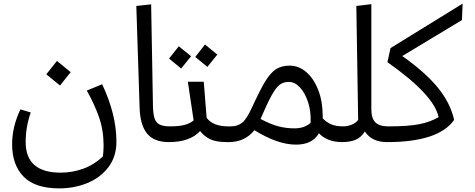

<svg xmlns="http://www.w3.org/2000/svg" viewBox="-20 -786 2625 1062"><path d="M624 -2Q624 81 579 139.5Q534 198 462 227Q390 256 308 256Q174 256 110.5 191Q47 126 47 12Q47 -85 93 -181L150 -164Q122 -84 122 0Q122 169 316 169Q379 169 439.5 147.5Q500 126 549 79Q553 51 553 19Q553 -66 527.5 -138.5Q502 -211 460 -285L545 -320Q624 -153 624 -2ZM236 -375 295 -449 371 -387 312 -313Z M734 -753 816 -762 826 -202Q827 -155 835 -131Q843 -107 863 -97Q883 -87 922 -87L935 -41L915 0Q831 0 792.5 -48.5Q754 -97 752 -196Z M1255 -41 1235 0Q1176 0 1142.5 -16Q1109 -32 1087 -61Q1030 0 915 0L895 -42L922 -87Q970 -87 1000.5 -95Q1031 -103 1051 -120L1019 -334H1107L1123 -134Q1159 -87 1242 -87ZM1060 -471 1114 -540 1182 -484 1127 -416ZM915 -462 969 -530 1037 -475 982 -407Z M1891 -43 1871 0Q1829 0 1796.5 -13.5Q1764 -27 1744 -49Q1708 14 1617 14Q1516 14 1387 -66Q1335 0 1245 0H1235L1215 -41L1242 -87H1258Q1294 -87 1319.5 -107.5Q1345 -128 1373 -190Q1418 -288 1446.5 -335Q1475 -382 1505.5 -402.5Q1536 -423 1582 -423Q1633 -423 1674.5 -387Q1716 -351 1740.5 -287.5Q1765 -224 1765 -144V-132Q1784 -111 1810.5 -99Q1837 -87 1878 -87ZM1578 -333Q1549 -333 1528.5 -318.5Q1508 -304 1484 -261.5Q1460 -219 1421 -128Q1480 -97 1522.5 -86.5Q1565 -76 1608 -76Q1665 -76 1698 -107Q1701 -169 1684 -221Q1667 -273 1638.5 -303Q1610 -333 1578 -333Z M2141 -41 2121 0Q2036 0 1998 -59Q1977 -25 1946 -12.5Q1915 0 1871 0L1851 -41L1878 -87Q1902 -87 1925.5 -96.5Q1949 -106 1961 -123L1951 -753L2034 -763V-180Q2034 -132 2056 -109.5Q2078 -87 2128 -87Z M2535 -675 2205 -476Q2330 -388 2400 -303.5Q2470 -219 2492 -123Q2406 0 2121 0L2101 -41L2128 -87Q2238 -87 2299 -99Q2360 -111 2406 -138Q2381 -261 2123 -442L2140 -520L2539 -766Z"/></svg>

Font: FiraGO Book
Style: Italic
Weight: 350
Italic angle: -8°
Designer: bBox Type GmbH
Foundry: bBox Type GmbH
Version: Version 1.001